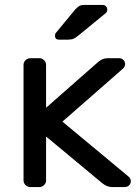

<svg xmlns="http://www.w3.org/2000/svg" viewBox="-20 -755 562 775"><path d="M374 -503Q393 -520 413 -520H461Q471 -520 478 -513Q485 -506 485 -496Q485 -485 474 -476L232 -264L498 -43Q508 -35 508 -24Q508 -14 501 -7Q494 0 484 0H432Q411 0 391 -17L166 -204V-27Q166 -16 158 -8Q150 0 139 0H102Q91 0 83 -8Q75 -16 75 -27V-493Q75 -504 83 -512Q91 -520 102 -520H139Q150 -520 158 -512Q166 -504 166 -493V-320ZM320 -735H394Q403 -735 408 -729.5Q413 -724 413 -715Q413 -708 408 -703L297 -612Q286 -603 277.5 -599Q269 -595 255 -595H218Q202 -595 202 -611Q202 -619 207 -624L283 -716Q294 -728 301 -731.5Q308 -735 320 -735Z"/></svg>

Font: Contemporary
Style: Regular
Weight: 400
Designer: Victor Tran
Foundry: Victor Tran
Version: Version 1.100